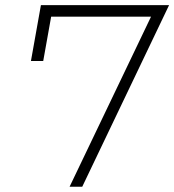

<svg xmlns="http://www.w3.org/2000/svg" viewBox="-20 -713 665 733"><path d="M245.6 0 556.6 -649.4H175.3L145 -480H98.1L136.2 -693.4H625.5L293.9 0Z"/></svg>

Font: Cascadia Mono ExtraLight
Style: Italic
Weight: 200
Italic angle: -10°
Monospace: yes
Designer: Aaron Bell
Foundry: Saja Typeworks
Version: Version 2404.023; ttfautohint (v1.8.4)